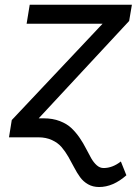

<svg xmlns="http://www.w3.org/2000/svg" viewBox="-20 -565 578 790"><path d="M139.2 -78.1H160.5Q196.7 -78.1 226.2 -66.8Q255.7 -55.4 274.3 -37.5Q293 -19.5 307.9 2.3Q322.8 24.1 333.8 46Q344.8 67.8 355.1 85.8Q365.4 103.7 378.2 115.1Q391 126.4 406.2 126.4Q442.8 126.4 477.3 99.4L500 156.2Q445.3 204.5 387.8 204.5Q361.9 204.5 342.2 193.2Q322.4 181.8 309.5 163.9Q296.5 146 285.2 124.1Q273.8 102.3 261.4 80.4Q248.9 58.6 233.7 40.7Q218.4 22.7 193.9 11.4Q169.4 0 137.8 0H17L28.4 -71L402 -467.3H89.5L102.3 -545.5H522.7L511.4 -478.7Z"/></svg>

Font: Karasuma Gothic
Style: Italic
Weight: 400
Italic angle: -9.39999°
Designer: Rasmus Andersson / Ryoko Nishizuka
Foundry: Genbu
Version: Version 1.00